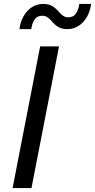

<svg xmlns="http://www.w3.org/2000/svg" viewBox="-20 -956 483 976"><path d="M184 -720H280L140 0H44ZM79 -808Q83 -844 99.5 -873Q116 -902 141.5 -919Q167 -936 199 -936Q229 -936 247.5 -924Q266 -912 279 -896Q289 -884 300.5 -876Q312 -868 327 -868Q354 -868 367 -888.5Q380 -909 383 -936H443Q439 -900 422.5 -871Q406 -842 380.5 -825Q355 -808 323 -808Q293 -808 274.5 -820Q256 -832 243 -848Q233 -860 221.5 -868Q210 -876 195 -876Q168 -876 155 -855.5Q142 -835 139 -808Z"/></svg>

Font: Kufam
Style: Italic
Weight: 400
Italic angle: -11°
Designer: Artur Schmal
Foundry: Original Type
Version: Version 1.301; ttfautohint (v1.8.3)